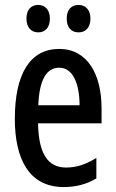

<svg xmlns="http://www.w3.org/2000/svg" viewBox="-20 -840 468 777"><path d="M87 -765C87 -728 107 -709 135 -709C162 -709 182 -728 182 -765C182 -800 162 -820 135 -820C107 -820 87 -802 87 -765ZM250 -765C250 -728 269 -709 298 -709C326 -709 346 -728 346 -765C346 -800 326 -820 298 -820C270 -820 250 -802 250 -765ZM220 -642C102 -642 40 -542 40 -359C40 -199 96 -83 238 -83C286 -83 330 -94 370 -118V-201C327 -174 289 -162 247 -162C172 -162 136 -221 134 -341H391V-402C391 -540 333 -642 220 -642ZM220 -566C276 -566 302 -499 302 -414H135C139 -519 169 -566 220 -566Z"/></svg>

Font: Noto Sans Kannada UI ExtraCondensed Medium
Style: Regular
Weight: 500
Width: 2
Designer: Jelle Bosma - Monotype Design Team
Foundry: Monotype Imaging Inc.
Version: Version 2.005